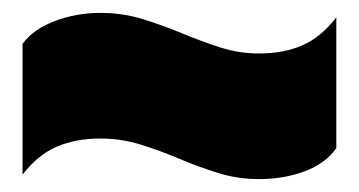

<svg xmlns="http://www.w3.org/2000/svg" viewBox="-20 -451 557 298"><path d="M382 -173Q349 -173 318.5 -182.5Q288 -192 258.5 -204.5Q229 -217 198.5 -226.5Q168 -236 136 -236Q98 -236 68.5 -223.5Q39 -211 15 -180V-383Q32 -406 65.5 -418.5Q99 -431 136 -431Q170 -431 201 -421.5Q232 -412 262 -399.5Q292 -387 321.5 -377.5Q351 -368 382 -368Q420 -368 449 -380.5Q478 -393 502 -424V-221Q485 -197 452.5 -185Q420 -173 382 -173Z"/></svg>

Font: Kanit Black
Style: Regular
Weight: 900
Designer: Katatrad Team
Foundry: CadsonDemak
Version: Version 2.000; ttfautohint (v1.8.3)